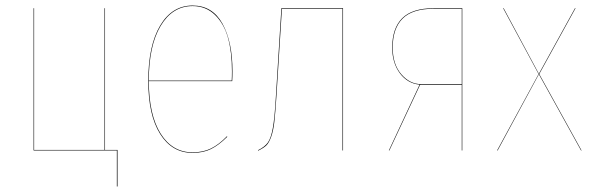

<svg xmlns="http://www.w3.org/2000/svg" viewBox="-20 -547 2159 698"><path d="M361.8 -2H407.2V130.9H404.8V0H102.1V-517.1H104V-2H359.9V-517.1H361.8Z M825.2 -288.1Q825.2 -266.1 824.2 -252H521Q521.5 -128.4 564.2 -60.8Q606.9 6.8 680.2 6.8Q718.3 6.8 747.1 -7.3Q775.9 -21.5 805.2 -51.8L806.2 -49.8Q775.9 -19.5 747.6 -5.4Q719.2 8.8 680.2 8.8Q605.5 8.8 562.3 -59.8Q519 -128.4 519 -252.9Q519 -381.3 562.3 -454.1Q605.5 -526.9 680.2 -526.9Q752.4 -526.9 788.8 -460.9Q825.2 -395 825.2 -288.1ZM822.3 -253.9Q823.2 -267.1 823.2 -288.1Q823.2 -357.4 808.8 -409.2Q794.4 -460.9 761.5 -492.9Q728.5 -524.9 680.2 -524.9Q606.9 -524.9 564 -452.9Q521 -380.9 521 -253.9Z M1002.9 -517.1H1227.1V0H1225.1V-515.1H1004.9L984.9 -195.8Q981 -135.7 977.3 -103.5Q973.6 -71.3 965.6 -49.1Q957.5 -26.9 947.5 -17.6Q937.5 -8.3 918 1V-1Q942.9 -13.2 954.1 -29.3Q965.3 -45.4 971.9 -82Q978.5 -118.7 982.9 -195.8Z M1556.6 -517.1H1660.6V0H1658.7V-238.8H1507.3L1395.5 0H1393.6L1505.4 -239.3Q1461.9 -243.2 1433.8 -280.5Q1405.8 -317.9 1405.8 -374Q1405.8 -444.3 1442.1 -480.7Q1478.5 -517.1 1556.6 -517.1ZM1510.7 -241.2H1658.7V-515.1H1556.6Q1479 -515.1 1443.4 -479.2Q1407.7 -443.4 1407.7 -374Q1407.7 -313.5 1438.7 -277.3Q1469.7 -241.2 1510.7 -241.2Z M1940.4 -277.8 2094.2 0H2092.3L1939 -276.9L1789.1 0H1787.1L1938 -277.8L1809.1 -517.1H1811L1939 -278.8L2070.3 -517.1H2072.3Z"/></svg>

Font: Fira Sans Compressed Two
Style: Regular
Weight: 100
Width: 1
Designer: Carrois Corporate & Edenspiekermann AG
Foundry: Carrois Corporate GbR & Edenspiekermann AG
Version: Version 4.203;PS 004.203;hotconv 1.0.88;makeotf.lib2.5.64775